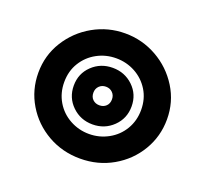

<svg xmlns="http://www.w3.org/2000/svg" viewBox="-93 -599 768 718"><g transform="rotate(20 291.0 -240.0)"><path d="M35 -240Q35 -309 70.5 -366Q106 -423 164.5 -456Q223 -489 291 -489Q359 -489 417.5 -456Q476 -423 511.5 -366Q547 -309 547 -240Q547 -172 513 -115Q479 -58 420.5 -24.5Q362 9 291 9Q220 9 161.5 -24.5Q103 -58 69 -115Q35 -172 35 -240ZM444 -240Q444 -284 423 -318Q402 -352 367 -371Q332 -390 291 -390Q250 -390 215 -371Q180 -352 159 -318Q138 -284 138 -240Q138 -197 158.5 -162.5Q179 -128 214.5 -108.5Q250 -89 291 -89Q332 -89 367.5 -108.5Q403 -128 423.5 -162.5Q444 -197 444 -240ZM176 -240Q176 -288 209.5 -320Q243 -352 291 -352Q339 -352 372.5 -320Q406 -288 406 -240Q406 -192 372.5 -159.5Q339 -127 291 -127Q243 -127 209.5 -159.5Q176 -192 176 -240ZM328 -240Q328 -256 317.5 -266.5Q307 -277 291 -277Q275 -277 264.5 -266.5Q254 -256 254 -240Q254 -223 264.5 -213Q275 -203 291 -203Q307 -203 317.5 -213Q328 -223 328 -240Z"/></g></svg>

Font: K2D ExtraBold
Style: Regular
Weight: 800
Designer: Katatrad Aksorn Co.,Ltd.
Foundry: Cadson Demak Co.,Ltd.
Version: Version 1.000; ttfautohint (v1.6)